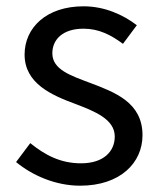

<svg xmlns="http://www.w3.org/2000/svg" viewBox="-20 -576 508 609"><path d="M234 13C362 13 432 -60 432 -147C432 -251 345 -283 266 -313C205 -336 146 -355 146 -407C146 -449 177 -485 245 -485C294 -485 332 -465 370 -437L414 -496C371 -529 312 -556 245 -556C127 -556 58 -488 58 -403C58 -311 144 -274 220 -246C280 -223 344 -198 344 -143C344 -96 309 -58 237 -58C172 -58 123 -84 76 -122L31 -62C83 -19 157 13 234 13Z"/></svg>

Font: Kinto Sans
Style: Regular
Weight: 400
Designer: Authors: Ryoko NISHIZUKA  (kana & ideographs); Paul D. Hunt (Latin, Greek & Cyrillic); Wenlong ZHANG  (bopomofo); Sandol
Foundry: Adobe Systems Incorporated, ookami Inc.
Version: Version 0.001